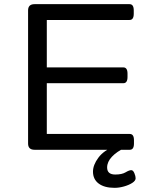

<svg xmlns="http://www.w3.org/2000/svg" viewBox="-20 -720 718 923"><path d="M146 0Q115 0 115 -30V-670Q115 -700 146 -700H603Q623 -700 623 -670V-654Q623 -624 603 -624H205V-396H573Q593 -396 593 -366V-350Q593 -320 573 -320H205V-76H604Q624 -76 624 -46V-30Q624 0 604 0ZM531 183Q482 183 454.5 162.5Q427 142 427 105Q427 73 453 38Q479 3 531 -17L581 -10Q541 9 518 33.5Q495 58 495 85Q495 119 534 119Q566 119 583.5 108.5Q601 98 611 98Q620 98 626 112.5Q632 127 632 137Q632 149 615.5 159.5Q599 170 575.5 176.5Q552 183 531 183Z"/></svg>

Font: Asap Expanded
Style: Regular
Weight: 400
Width: 7
Designer: Pablo Cosgaya
Foundry: Omnibus-Type
Version: Version 3.001; ttfautohint (v1.8.4.7-5d5b)